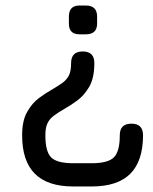

<svg xmlns="http://www.w3.org/2000/svg" viewBox="-20 -530 554 694"><path d="M279 -344C251 -344 237 -330 237 -302C237 -302 237 -302 237 -302C237 -283.5 234.5 -268.5 229.5 -258C224 -247.5 216.5 -238.5 206.5 -231C196 -223.5 183.5 -215.5 169 -207C169 -207 169 -207 169 -207C154.5 -199 139 -189 122 -176.5C105 -164 90.5 -147.5 78.5 -126C66 -104.5 60 -76.5 60 -41C60 -41 60 -41 60 -41C60 21.5 75.5 67.5 106 98C136.5 128.5 182.5 144 245 144C245 144 312 144 312 144C312 144 312 144 312 144C374 144 420.5 128.5 451 98C481.5 67.5 497 21 497 -41C497 -41 497 -41 497 -41C497 -69 483 -83 455 -83C455 -83 455 -83 455 -83C427 -83 413 -69 413 -41C413 -41 413 -41 413 -41C413 -2.5 406 23.5 392.5 38C378.5 52.5 351.5 60 312 60C312 60 245 60 245 60C245 60 245 60 245 60C205.5 60 179 53 165 39C151 25 144 -1.5 144 -41C144 -41 144 -41 144 -41C144 -59.5 146.5 -74.5 152 -85C157 -95.5 164.5 -104.5 175 -112C185 -119.5 197.5 -127.5 212 -136C212 -136 212 -136 212 -136C226.5 -144 242 -154 259 -166.5C276 -179 290.5 -195.5 303 -217C315 -238.5 321 -266.5 321 -302C321 -302 321 -302 321 -302C321 -330 307 -344 279 -344C279 -344 279 -344 279 -344ZM267 -510C267 -510 267 -510 267 -510C241.5 -510 229 -496.5 229 -470C229 -470 229 -445 229 -445C229 -445 229 -445 229 -445C229 -419 241.5 -406 267 -406C267 -406 291 -406 291 -406C291 -406 291 -406 291 -406C317.5 -406 331 -419 331 -445C331 -445 331 -470 331 -470C331 -470 331 -470 331 -470C331 -496.5 317.5 -510 291 -510C291 -510 267 -510 267 -510Z"/></svg>

Font: Jura-Fortis-Bold
Style: Bold
Weight: 500
Designer: Daniel Johnson, Alexei Vanyashin, Mirko Velimirovic
Foundry: Daniel Johnson
Version: ""